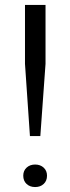

<svg xmlns="http://www.w3.org/2000/svg" viewBox="-20 -749 284 776"><path d="M101 -199 81 -491V-729H164V-491L143 -199ZM74 -39Q74 -59 87.5 -71.5Q101 -84 122 -84Q143 -84 156.5 -71.5Q170 -59 170 -39Q170 -18 156.5 -5.5Q143 7 122 7Q101 7 87.5 -5.5Q74 -18 74 -39Z"/></svg>

Font: Mona Sans
Style: Regular
Weight: 400
Designer: Deni Anggara
Foundry: GitHub
Version: Version 2.000;Glyphs 3.2.3 (3260)